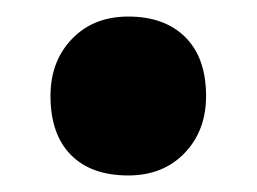

<svg xmlns="http://www.w3.org/2000/svg" viewBox="-20 -465 310 232"><path d="M41 -349Q41 -391 67 -418Q93 -445 135 -445Q179 -445 204 -420Q229 -395 229 -349Q229 -307 203 -280Q177 -253 135 -253Q90 -253 65.5 -278Q41 -303 41 -349Z"/></svg>

Font: Mach ExtraBold
Style: Regular
Weight: 800
Version: Version 1.002